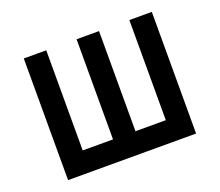

<svg xmlns="http://www.w3.org/2000/svg" viewBox="-110 -807 1104 964"><g transform="rotate(-20 442.0 -325.0)"><path d="M100 0H784V-650H664V-115H502V-650H382V-115H220V-650H100Z"/></g></svg>

Font: Grotesk 03
Style: Bold
Weight: 500
Designer: Frank Adebiaye, contributions by Jérémy Landes, Ariel Martín Pérez
Foundry: Velvetyne Type Foundry
Version: Version 3.000;Glyphs 3.1.2 (3150)